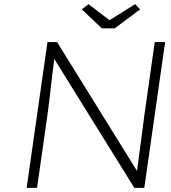

<svg xmlns="http://www.w3.org/2000/svg" viewBox="-20 -902 821 922"><path d="M108 0 208 -700H254L638 -81Q642 -114 648.5 -161Q655 -208 661.5 -258Q668 -308 673.5 -351Q679 -394 683 -417L723 -700H773L673 0H625L240 -620Q240 -617 240 -613Q235 -577 230 -534.5Q225 -492 220.5 -451.5Q216 -411 212 -381.5Q208 -352 207 -344L158 0ZM469 -766 373 -857 405 -882 506 -805 629 -882 653 -857 531 -766Z"/></svg>

Font: Lexend ExtLt
Style: Italic
Weight: 250
Italic angle: -8.13011°
Designer: Bonnie Shaver-Troup, Thomas Jockin
Foundry: Lexend
Version: Version 1.007